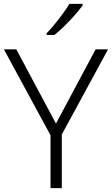

<svg xmlns="http://www.w3.org/2000/svg" viewBox="-20 -968 576 988"><path d="M268 -332 472 -714H536L298 -276V0H240V-272L0 -714H64ZM405 -940Q390 -919 365.5 -891Q341 -863 313 -835.5Q285 -808 260 -788H220V-797Q239 -816 261 -843Q283 -870 303.5 -898Q324 -926 337 -948H405Z"/></svg>

Font: Noto Sans Lao UI Light
Style: Regular
Weight: 300
Designer: Monotype Design Team
Foundry: Monotype Imaging Inc.
Version: Version 2.000; ttfautohint (v1.8.4.7-5d5b)